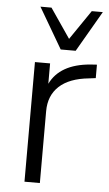

<svg xmlns="http://www.w3.org/2000/svg" viewBox="-55 -826 490 862"><g transform="rotate(5 189.5 -394.5)"><path d="M88.9 0V-539.1H157.2V-447.3Q201.2 -538.1 336.9 -549.8L367.2 -551.8V-491.2L336.9 -487.3Q249 -478.5 203.6 -436.5Q158.2 -394.5 158.2 -324.2V0ZM91.8 -789.1H141.6L232.4 -656.2L323.2 -789.1H373L266.6 -605.5H199.2Z"/></g></svg>

Font: Min Sans Light
Style: Regular
Weight: 300
Designer: Jinseong-Kim, NotoSansCJK, Nunito
Foundry: Jinseong-Kim
Version: Version 1.400;Glyphs 3.1.2 (3151)